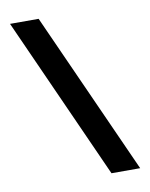

<svg xmlns="http://www.w3.org/2000/svg" viewBox="-84 -771 683 872"><g transform="rotate(-10 257.5 -335.0)"><path d="M491.2 39.1H358.9L22.9 -709H154.8Z"/></g></svg>

Font: TASA Orbiter Text SemiBold
Style: Regular
Weight: 600
Designer: Weizhong Zhang
Version: Version 1.000;Glyphs 3.1.2 (3151)